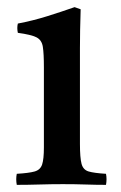

<svg xmlns="http://www.w3.org/2000/svg" viewBox="-20 -517 338 538"><path d="M277 1Q249 1 220 0Q191 -1 156 -1Q124 -1 90.5 0Q57 1 27 1Q24 -15 27 -30Q61 -32 77 -36.5Q93 -41 98 -56Q103 -71 103 -104V-328Q103 -367 100 -386Q97 -405 82 -412.5Q67 -420 30 -425Q27 -439 30 -451Q72 -459 112 -471.5Q152 -484 189 -497L206 -491Q205 -460 204.5 -433Q204 -406 204 -382V-114Q204 -75 208.5 -58Q213 -41 228.5 -36.5Q244 -32 277 -30Q280 -15 277 1Z"/></svg>

Font: Castoro
Style: Regular
Weight: 400
Designer: John Hudson
Foundry: Tiro Typeworks Ltd.
Version: Version 2.04